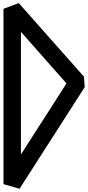

<svg xmlns="http://www.w3.org/2000/svg" viewBox="-20 -1213 556 1214"><path d="M103.5 -19.5Q69.3 -29.3 2 -48.8Q2 -234.4 2 -604.5Q2 -789.1 2 -1157.2Q34.2 -1168.9 98.6 -1193.4Q235.4 -1038.1 510.7 -728.5Q511.7 -706.1 515.6 -662.1Q377.9 -448.2 103.5 -19.5ZM112.3 -1011.7Q112.3 -752.9 112.3 -236.3Q208 -385.7 400.4 -685.5Q304.7 -793.9 112.3 -1011.7Z"/></svg>

Font: Hector
Style: bold
Weight: 400
Designer: Cristian Lopez
Version: Version 1.0